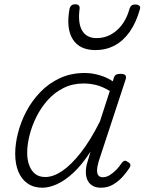

<svg xmlns="http://www.w3.org/2000/svg" viewBox="-20 -860 675 897"><path d="M178 17Q138 17 109.5 -2.5Q81 -22 66 -57.5Q51 -93 51 -142Q51 -187 64 -238.5Q77 -290 103 -339.5Q129 -389 168.5 -430Q208 -471 260 -495Q312 -519 376 -519Q409 -519 444 -509Q479 -499 507 -480L512 -497Q516 -508 523 -511.5Q530 -515 543 -515Q561 -515 566 -508Q571 -501 567 -489L441 -106Q434 -82 433.5 -65Q433 -48 440 -40Q447 -32 460 -32Q477 -32 493 -42Q509 -52 523.5 -67Q538 -82 549 -99Q554 -106 560.5 -108.5Q567 -111 576 -104Q588 -98 589 -90.5Q590 -83 585 -76Q573 -57 554 -35.5Q535 -14 509.5 1.5Q484 17 451 17Q429 17 414 8.5Q399 0 391 -14Q383 -28 381.5 -47.5Q380 -67 385 -91Q389 -106 394 -121Q399 -136 403 -152Q363 -90 323 -53Q283 -16 246 0.5Q209 17 178 17ZM107 -146Q107 -112 117 -86.5Q127 -61 145 -47Q163 -33 192 -33Q229 -33 271 -61.5Q313 -90 358 -147.5Q403 -205 447 -293L493 -435Q458 -456 428.5 -463Q399 -470 371 -470Q319 -470 277 -449Q235 -428 203.5 -393Q172 -358 150.5 -315Q129 -272 118 -228Q107 -184 107 -146ZM426 -626Q352 -626 320 -676.5Q288 -727 305 -820Q308 -830 314 -835Q320 -840 331 -840Q343 -840 348 -834.5Q353 -829 352 -820Q343 -753 363.5 -717.5Q384 -682 431 -682Q485 -682 526.5 -719Q568 -756 585 -819Q589 -830 595 -834.5Q601 -839 612 -839Q624 -839 630.5 -833.5Q637 -828 634 -818Q616 -754 586 -711.5Q556 -669 515.5 -647.5Q475 -626 426 -626Z"/></svg>

Font: Playwrite CU ExtraLight
Style: Regular
Weight: 250
Designer: Veronika Burian, José Scaglione
Foundry: TypeTogether
Version: Version 1.002